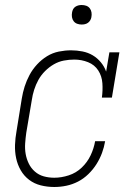

<svg xmlns="http://www.w3.org/2000/svg" viewBox="-20 -739 540 767"><path d="M197 8Q169 8 143 1.5Q117 -5 96.5 -20.5Q76 -36 63 -58.5Q50 -81 44.5 -107Q39 -133 40 -160.5Q41 -188 46 -215L67 -345Q71 -370 78.5 -393.5Q86 -417 98 -439.5Q110 -462 128 -481.5Q146 -501 168 -514.5Q190 -528 215 -533Q240 -538 264 -538Q287 -538 309.5 -533.5Q332 -529 350.5 -518Q369 -507 383 -490Q397 -473 404 -453L417 -530H457L427 -349H387Q391 -378 389 -406.5Q387 -435 372.5 -457.5Q358 -480 332 -490.5Q306 -501 277 -501Q256 -501 235 -497Q214 -493 195 -482Q176 -471 160 -455Q144 -439 133.5 -420Q123 -401 116.5 -380.5Q110 -360 107 -339L85 -209Q82 -188 80.5 -166Q79 -144 82.5 -124Q86 -104 95 -85.5Q104 -67 119.5 -53.5Q135 -40 155 -34.5Q175 -29 197 -29Q225 -29 254.5 -38.5Q284 -48 306.5 -69.5Q329 -91 342 -118.5Q355 -146 360 -175H400Q396 -151 387.5 -128Q379 -105 365.5 -83.5Q352 -62 333 -43.5Q314 -25 291.5 -13.5Q269 -2 245 3Q221 8 197 8ZM306 -641Q297 -641 288.5 -644Q280 -647 274.5 -654Q269 -661 267.5 -670.5Q266 -680 268 -690Q269 -696 272 -702Q275 -708 281 -712Q287 -716 293.5 -717.5Q300 -719 306 -719Q316 -719 324.5 -716Q333 -713 338.5 -706Q344 -699 345.5 -689.5Q347 -680 345 -670Q344 -664 340.5 -658Q337 -652 331.5 -648Q326 -644 319.5 -642.5Q313 -641 306 -641Z"/></svg>

Font: Iosevka Curly Slab XLtObl
Style: Regular
Weight: 200
Italic angle: -9°
Monospace: yes
Designer: Belleve Invis
Foundry: Belleve Invis
Version: Version 11.1.0; ttfautohint (v1.8.3)